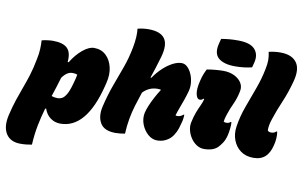

<svg xmlns="http://www.w3.org/2000/svg" viewBox="-154 -979 2159 1365"><g transform="rotate(10 925.0 -296.0)"><path d="M85 -550Q102 -555 125.5 -558Q149 -561 165 -561Q238 -561 269.5 -530.5Q301 -500 294 -431L301 -430Q337 -489 381.5 -525.5Q426 -562 462 -562Q514 -562 548 -530.5Q582 -499 594.5 -446.5Q607 -394 591 -331L585 -307Q505 10 318 10Q278 10 246.5 -13Q215 -36 201 -78L194 -76Q176 -15 163 51Q150 117 146 192Q124 196 105.5 198Q87 200 64 200Q-9 200 -40.5 150Q-72 100 -53 15Q-38 -49 -21 -100Q-4 -151 13.5 -197.5Q31 -244 47 -295.5Q63 -347 75 -411Q84 -452 85.5 -487Q87 -522 85 -550ZM342 -360Q302 -360 268 -312Q258 -276 246.5 -241.5Q235 -207 224 -173Q244 -165 268 -165Q284 -165 299 -172.5Q314 -180 329.5 -205Q345 -230 360 -284L362 -291Q373 -329 377 -354Q362 -360 342 -360Z M1094 -564Q1117 -564 1135.5 -546.5Q1154 -529 1166.5 -501Q1179 -473 1182.5 -440Q1186 -407 1178 -377Q1169 -344 1157 -309.5Q1145 -275 1135 -249Q1129 -233 1123.5 -217Q1118 -201 1115 -190Q1121 -188 1131 -188Q1141 -188 1152 -193Q1163 -198 1170 -205H1176Q1176 -200 1174.5 -183Q1173 -166 1168 -149Q1157 -103 1143.5 -75.5Q1130 -48 1113 -31Q1096 -14 1071.5 -3Q1047 8 1016 8Q980 8 949.5 -19Q919 -46 903.5 -86.5Q888 -127 896 -169Q901 -192 914 -223.5Q927 -255 945 -288.5Q963 -322 982 -351Q972 -354 957 -354Q896 -354 852 -308Q834 -255 819.5 -207Q805 -159 796 -109Q787 -59 784 0Q768 3 750.5 5Q733 7 716 7Q634 7 605.5 -41.5Q577 -90 594 -163Q615 -251 641.5 -323Q668 -395 693.5 -465Q719 -535 734 -615Q749 -696 742 -750Q762 -755 781 -757.5Q800 -760 821 -760Q907 -760 938 -716.5Q969 -673 943 -582Q930 -537 917.5 -498Q905 -459 893 -424H900Q927 -464 960.5 -495.5Q994 -527 1029 -545.5Q1064 -564 1094 -564Z M1277 -550Q1304 -555 1337 -558Q1370 -561 1394 -561Q1441 -561 1475.5 -544Q1510 -527 1527 -499.5Q1544 -472 1537 -439Q1527 -387 1507 -344.5Q1487 -302 1473 -259Q1462 -226 1460 -206Q1468 -201 1479 -201Q1498 -201 1509 -212H1515Q1517 -195 1514 -166.5Q1511 -138 1506 -117Q1498 -83 1483 -60Q1468 -37 1454 -23Q1421 10 1355 10Q1327 10 1302.5 -5.5Q1278 -21 1260.5 -46.5Q1243 -72 1235.5 -101.5Q1228 -131 1233 -158Q1242 -202 1254 -233.5Q1266 -265 1278 -290Q1290 -315 1296 -339L1291 -342Q1284 -335 1278.5 -332.5Q1273 -330 1265 -330Q1245 -330 1237 -365Q1229 -400 1245 -464Q1251 -490 1259.5 -511.5Q1268 -533 1277 -550ZM1340 -782Q1370 -787 1397 -789.5Q1424 -792 1461 -792Q1549 -792 1583 -754Q1617 -716 1601 -655L1592 -621Q1563 -614 1533 -610.5Q1503 -607 1471 -607Q1389 -607 1350.5 -640.5Q1312 -674 1331 -747Z M1688 -625Q1696 -663 1696 -691Q1696 -719 1689 -750Q1710 -755 1730 -757.5Q1750 -760 1772 -760Q1855 -760 1890 -712.5Q1925 -665 1899 -571Q1877 -489 1847 -419.5Q1817 -350 1794 -280Q1785 -253 1782 -232.5Q1779 -212 1780 -198Q1789 -188 1805 -188Q1828 -188 1841 -202H1847Q1851 -182 1849.5 -155Q1848 -128 1841 -102Q1828 -49 1800 -21Q1768 11 1712 11Q1657 11 1619.5 -16.5Q1582 -44 1565 -89.5Q1548 -135 1556 -188Q1567 -261 1593.5 -334Q1620 -407 1647 -480Q1674 -553 1688 -625Z"/></g></svg>

Font: Recursive Sn Csl St XBk
Style: Italic
Weight: 1000
Italic angle: -15°
Version: Version 1.085;hotconv 1.1.0;makeotfexe 2.6.0; ttfautohint (v